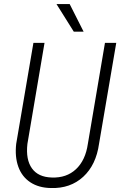

<svg xmlns="http://www.w3.org/2000/svg" viewBox="-20 -924 598 954"><path d="M557.6 -710.9 472.2 -210Q457.5 -104.5 393.6 -45.7Q329.6 13.2 232.9 10.3Q172.4 9.3 130.6 -18.3Q88.9 -45.9 71 -95.5Q53.2 -145 60.5 -209.5L146 -710.9H201.2L116.2 -209Q107.4 -130.9 138.7 -87.4Q169.9 -43.9 236.8 -42Q310.5 -39.1 357.7 -83.5Q404.8 -127.9 416.5 -209L501.5 -710.9ZM395.5 -766.6H346.7L260.7 -903.8H326.2Z"/></svg>

Font: TypoPRO Roboto
Style: Italic
Weight: 300
Italic angle: -12°
Designer: Google
Version: Version 2.136; 2016